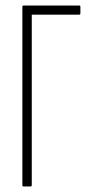

<svg xmlns="http://www.w3.org/2000/svg" viewBox="-20 -675 330 695"><path d="M65 0Q61 0 61 -5V-650Q61 -655 65 -655H267Q271 -655 271 -650V-627Q271 -622 267 -622H95V-5Q95 0 90 0Z"/></svg>

Font: Sofia Sans Extra Condensed ExtraLight
Style: Regular
Weight: 250
Designer: Botio Nikoltchev, Ani Petrova
Foundry: lettersoup
Version: Version 4.101